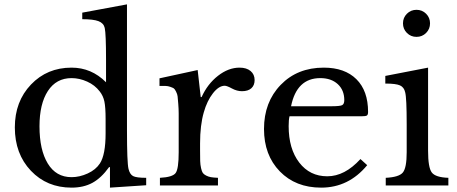

<svg xmlns="http://www.w3.org/2000/svg" viewBox="-20 -850 2095 880"><path d="M484 10V-84H480Q444 -34 403.5 -12Q363 10 308 10Q195 10 121.5 -67.5Q48 -145 48 -266Q48 -385 122 -462.5Q196 -540 308 -540Q399 -540 466 -473V-575Q466 -695 460 -722Q455 -744 431.5 -753Q408 -762 357 -762V-792L562 -830V-253Q562 -105 569 -76Q575 -51 590 -43Q605 -35 650 -35V-1ZM464 -239V-305Q464 -358 458.5 -384.5Q453 -411 437 -431Q415 -460 379.5 -476Q344 -492 308 -492Q238 -492 199.5 -433Q161 -374 161 -271Q161 -163 199 -100.5Q237 -38 308 -38Q345 -38 382 -55Q419 -72 438 -101Q464 -141 464 -239Z M897 -193V-159Q897 -129 897.5 -112Q898 -95 901.5 -79.5Q905 -64 909.5 -57.5Q914 -51 924.5 -45.5Q935 -40 946.5 -38Q958 -36 979 -35V0H713V-35Q771 -38 785 -57Q799 -76 799 -152V-269Q799 -309 799 -329.5Q799 -350 797 -374.5Q795 -399 794 -408.5Q793 -418 787 -430Q781 -442 776.5 -445Q772 -448 760.5 -452Q749 -456 739.5 -456Q730 -456 711 -456V-491L886 -529L900 -405H904Q931 -465 979 -502.5Q1027 -540 1078 -540Q1110 -540 1128.5 -524.5Q1147 -509 1147 -483Q1147 -459 1132 -445.5Q1117 -432 1089 -432Q1066 -432 1043 -444.5Q1020 -457 1010 -457Q983 -457 956 -422.5Q929 -388 914 -335Q897 -276 897 -193Z M1632 -121 1663 -93Q1578 10 1452 10Q1335 10 1262.5 -64.5Q1190 -139 1190 -259Q1190 -382 1266.5 -461Q1343 -540 1464 -540Q1560 -540 1613.5 -487Q1667 -434 1667 -337Q1667 -324 1661.5 -320.5Q1656 -317 1636 -317H1307Q1303 -302 1303 -272Q1303 -168 1351.5 -105Q1400 -42 1480 -42Q1560 -42 1632 -121ZM1314 -363H1498Q1538 -363 1548 -368Q1558 -373 1558 -391Q1558 -437 1528 -464.5Q1498 -492 1448 -492Q1340 -492 1314 -363Z M1942 -540V-159Q1942 -82 1959 -59.5Q1976 -37 2035 -35V0H1748V-35Q1809 -38 1826.5 -59.5Q1844 -81 1844 -152V-280Q1844 -402 1837 -427Q1832 -450 1813.5 -458.5Q1795 -467 1746 -467V-502ZM1845 -699Q1827 -717 1827 -743Q1827 -769 1845 -787Q1863 -805 1889 -805Q1915 -805 1933 -787Q1951 -769 1951 -743Q1951 -717 1933 -699Q1915 -681 1889 -681Q1863 -681 1845 -699Z"/></svg>

Font: Libre Baskerville
Style: Regular
Weight: 400
Designer: Pablo Impallari, Rodrigo Fuenzalida
Foundry: Pablo Impallari, Rodrigo Fuenzalida
Version: Version 1.000